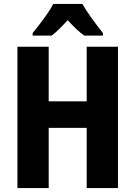

<svg xmlns="http://www.w3.org/2000/svg" viewBox="-20 -950 685 970"><path d="M576 0H418V-304H226V0H68V-714H226V-438H418V-714H576ZM396 -930Q415 -897 443.5 -857.5Q472 -818 500 -783V-770H406Q386 -784 365.5 -803.5Q345 -823 322 -848Q299 -823 278.5 -803Q258 -783 241 -770H145V-783Q161 -802 181.5 -829Q202 -856 220.5 -883Q239 -910 249 -930Z"/></svg>

Font: Noto Sans Condensed ExtraBold
Style: Regular
Weight: 800
Width: 3
Designer: Monotype Design Team
Foundry: Monotype Imaging Inc.
Version: Version 2.013; ttfautohint (v1.8.4.7-5d5b)